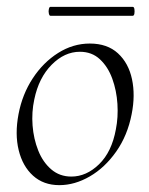

<svg xmlns="http://www.w3.org/2000/svg" viewBox="-20 -526 436 560"><path d="M153 14Q107 14 76.5 -13.5Q46 -41 34.5 -88Q23 -135 34 -193Q45 -251 75.5 -297.5Q106 -344 149.5 -371.5Q193 -399 242 -399Q293 -399 324 -370.5Q355 -342 365 -295Q375 -248 364 -193Q352 -131 319 -84Q286 -37 242 -11.5Q198 14 153 14ZM188 -11Q232 -11 269 -47Q306 -83 318 -149Q325 -184 322.5 -223Q320 -262 307.5 -296.5Q295 -331 271.5 -353Q248 -375 213 -375Q168 -375 130.5 -337Q93 -299 80 -236Q72 -199 75 -160Q78 -121 91.5 -87Q105 -53 129.5 -32Q154 -11 188 -11ZM127 -480Q124 -480 122.5 -486.5Q121 -493 122.5 -499.5Q124 -506 127 -506H367Q371 -506 372 -499.5Q373 -493 372 -486.5Q371 -480 367 -480Z"/></svg>

Font: Cormorant Light Light
Style: Italic
Weight: 300
Italic angle: -10°
Version: Version 4.000